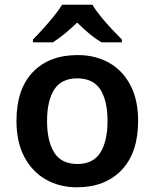

<svg xmlns="http://www.w3.org/2000/svg" viewBox="-20 -786 657 816"><path d="M567 -272Q567 -137 497 -63.5Q427 10 307 10Q233 10 175 -23Q117 -56 83.5 -119Q50 -182 50 -272Q50 -407 119.5 -479.5Q189 -552 310 -552Q385 -552 443 -519.5Q501 -487 534 -424.5Q567 -362 567 -272ZM180 -272Q180 -186 210.5 -137.5Q241 -89 309 -89Q376 -89 406.5 -137.5Q437 -186 437 -272Q437 -358 406.5 -405.5Q376 -453 308 -453Q241 -453 210.5 -405.5Q180 -358 180 -272ZM373 -766Q386 -743 408.5 -715.5Q431 -688 455.5 -662Q480 -636 498 -618V-606H412Q386 -621 360 -642.5Q334 -664 308 -690Q281 -664 256 -643.5Q231 -623 205 -606H120V-618Q139 -637 162.5 -663Q186 -689 208 -716Q230 -743 244 -766Z"/></svg>

Font: Noto Sans Lao Looped SemiBold
Style: Regular
Weight: 600
Designer: Mark Frömberg, Ben Mitchell
Foundry: The Fontpad Ltd
Version: Version 1.002; ttfautohint (v1.8.4.7-5d5b)